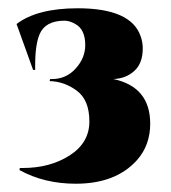

<svg xmlns="http://www.w3.org/2000/svg" viewBox="-20 -734 413 464"><path d="M168 -714Q297 -714 320 -646Q325 -632 325 -617Q325 -581 304.5 -562.5Q284 -544 254 -543Q343 -524 343 -435Q343 -383 311 -347Q260 -290 163 -290Q87 -290 27 -323L28 -328Q32 -328 35 -328Q101 -328 148.5 -358.5Q196 -389 196 -440.5Q196 -492 166 -514.5Q136 -537 100 -538L101 -543Q103 -543 106 -543Q140 -543 163 -568.5Q186 -594 186 -625Q186 -663 162 -676Q148 -684 136 -684Q90 -684 76 -652Q65 -627 65 -576Q65 -571 65 -565H60L20 -676Q70 -714 168 -714Z"/></svg>

Font: Cinzel Decorative Black
Style: Regular
Weight: 900
Designer: Natanael Gama
Version: Version 1.002;PS 001.002;hotconv 1.0.56;makeotf.lib2.0.21325